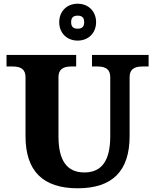

<svg xmlns="http://www.w3.org/2000/svg" viewBox="-20 -995 833 1031"><path d="M397 16C584 16 676 -77 676 -264V-580C676 -620 697 -638 745 -638H778V-700H474V-638H503C551 -638 572 -620 572 -580V-263C572 -132 526 -69 433 -69C340 -69 294 -132 294 -263V-580C294 -620 315 -638 363 -638H389V-700H15V-638H48C96 -638 117 -620 117 -580V-264C117 -77 210 16 397 16ZM298 -876C298 -818 339 -777 397 -777C455 -777 496 -818 496 -876C496 -934 455 -975 397 -975C339 -975 298 -934 298 -876ZM362 -876C362 -900 373 -911 397 -911C421 -911 432 -900 432 -876C432 -852 421 -841 397 -841C373 -841 362 -852 362 -876Z"/></svg>

Font: LT Superior Serif ExtraBold
Style: Regular
Weight: 800
Designer: Daniel Lyons
Foundry: LyonsType
Version: Version 2.120;FEAKit 1.0